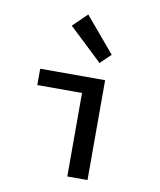

<svg xmlns="http://www.w3.org/2000/svg" viewBox="-87 -856 774 926"><g transform="rotate(10 300.0 -393.5)"><path d="M306 0V-409H87V-489H405V0ZM364 -566 201 -720 270 -787 415 -615Z"/></g></svg>

Font: SauceCodePro Nerd Font Mono
Style: Regular
Weight: 500
Monospace: yes
Designer: Paul D. Hunt, Teo Tuominen
Foundry: Adobe Systems Incorporated
Version: Version 2.030;PS 1.000;hotconv 16.6.51;makeotf.lib2.5.65220;